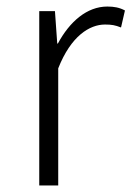

<svg xmlns="http://www.w3.org/2000/svg" viewBox="-20 -567 402 587"><path d="M100 0H158V-358C197 -457 254 -492 301 -492C322 -492 332 -490 350 -483L362 -535C345 -544 329 -547 308 -547C246 -547 193 -501 157 -434H155L148 -533H100Z"/></svg>

Font: Noto Sans Japanese Light
Style: Regular
Weight: 300
Designer: Ryoko NISHIZUKA (kana & ideographs); Paul D. Hunt (Latin, Greek & Cyrillic); Wenlong ZHANG (bopomofo); Sandoll Communica
Foundry: Adobe Systems Incorporated
Version: Version 1.000;PS 1;hotconv 1.0.78;makeotf.lib2.5.61930